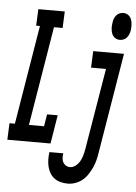

<svg xmlns="http://www.w3.org/2000/svg" viewBox="-90 -802 755 1063"><g transform="rotate(5 288.0 -271.0)"><path d="M-27 0 -23 -92H7L98 -643H77L81 -735H228L224 -643H176L85 -92H169L180 -159H239L213 0ZM545 -605Q529 -605 517 -614Q505 -623 500 -637Q495 -651 494.5 -666.5Q494 -682 497 -698Q498 -709 502 -719Q506 -729 513.5 -738Q521 -747 531.5 -751Q542 -755 552 -755Q568 -755 580 -746Q592 -737 597 -723Q602 -709 602.5 -693.5Q603 -678 601 -662Q599 -651 595 -641Q591 -631 583.5 -622Q576 -613 565.5 -609Q555 -605 545 -605ZM327 213Q307 213 287.5 208Q268 203 253 192Q238 181 228 164.5Q218 148 213.5 129Q209 110 208.5 89.5Q208 69 211 49Q211 49 211 48.5Q211 48 211 48H288Q288 48 288 48Q288 48 288 49Q286 61 286.5 74Q287 87 292.5 97.5Q298 108 308.5 114.5Q319 121 332 121Q343 121 354 115Q365 109 373.5 99.5Q382 90 387.5 79.5Q393 69 397 57.5Q401 46 403.5 34.5Q406 23 408 12L483 -438H400L404 -530H575L483 27Q480 48 474.5 69.5Q469 91 460 110.5Q451 130 438.5 149.5Q426 169 408.5 183.5Q391 198 369.5 205.5Q348 213 327 213Z"/></g></svg>

Font: Iosevka Slab SmBdExObl
Style: Regular
Weight: 600
Width: 7
Italic angle: -9°
Monospace: yes
Designer: Belleve Invis
Foundry: Belleve Invis
Version: Version 11.1.0; ttfautohint (v1.8.3)